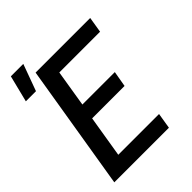

<svg xmlns="http://www.w3.org/2000/svg" viewBox="-229 -938 1059 1059"><g transform="rotate(-45 300.0 -408.5)"><path d="M35 0 156 -735H582L567 -643H249L214 -428H467L451 -336H198L158 -92H476L461 0ZM6 -661 45 -817H142L85 -661Z"/></g></svg>

Font: Iosevka Aile Semibold Oblique
Style: Regular
Weight: 600
Italic angle: -9°
Designer: Belleve Invis
Foundry: Belleve Invis
Version: Version 31.1.0; ttfautohint (v1.8.4)